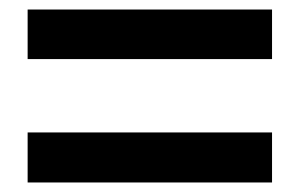

<svg xmlns="http://www.w3.org/2000/svg" viewBox="-20 -576 629 403"><path d="M38 -452H551V-556H38ZM38 -193H551V-298H38Z"/></svg>

Font: Noto Sans HK
Style: Bold
Weight: 700
Designer: Ryoko NISHIZUKA 西塚涼子 (kana, bopomofo & ideographs); Paul D. Hunt (Latin, Greek & Cyrillic); Sandoll Communications 산돌커뮤니
Foundry: Adobe
Version: Version 2.002;hotconv 1.0.116;makeotfexe 2.5.65601